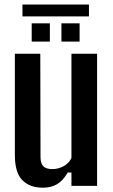

<svg xmlns="http://www.w3.org/2000/svg" viewBox="-20 -844 512 872"><path d="M175.5 8.5Q115 8.5 81.2 -26Q47.5 -60.5 47.5 -139.5V-600H163L164 -129.5Q164 -102 176.8 -89Q189.5 -76 218 -76Q245 -76 269.8 -89.8Q294.5 -103.5 304.5 -127V-600H421V0H304.5V-60.5H287.5Q266.5 -23.5 239.2 -7.5Q212 8.5 175.5 8.5ZM259 -655V-738H341.5V-655ZM124 -655V-738H206.5V-655ZM82 -823.5H384V-769.5H82Z"/></svg>

Font: Big Shoulders Text Thin
Style: Bold
Weight: 700
Version: Version 2.002